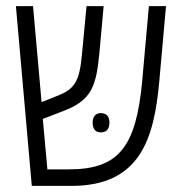

<svg xmlns="http://www.w3.org/2000/svg" viewBox="-20 -608 590 628"><path d="M84 0H214C439 0 484 -155 501 -342L523 -588H467L445 -342C425 -128 369 -54 205 -54H135L120 -219L190 -246C281 -281 295 -329 305 -434L319 -588H263L248 -429C240 -341 223 -317 171 -296L116 -274L88 -588H32ZM283 -207C283 -186 292 -175 310 -175C329 -175 338 -187 338 -207C338 -226 329 -238 310 -238C292 -238 283 -226 283 -207Z"/></svg>

Font: Noto Sans Hebrew Condensed Light
Style: Regular
Weight: 300
Width: 3
Designer: Monotype Design Team
Foundry: Monotype Imaging Inc.
Version: Version 2.004